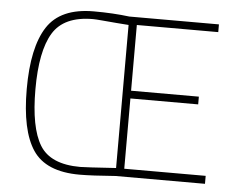

<svg xmlns="http://www.w3.org/2000/svg" viewBox="-51 -770 1046 841"><g transform="rotate(5 472.0 -350.0)"><path d="M879 1H486Q382 9 328 9Q180 9 122.5 -77Q65 -163 65 -345Q65 -528 123.5 -618.5Q182 -709 328 -709Q414 -709 485 -700H879V-666H521V-377H819V-343H521V-34H879ZM328 -25Q350 -25 485 -34V-663Q468 -664 432 -667Q396 -670 367.5 -672.5Q339 -675 328 -675Q200 -675 151.5 -595Q103 -515 103 -347Q103 -179 150 -102Q197 -25 328 -25Z"/></g></svg>

Font: TitilliumMaps29L
Style: 1 wt
Weight: 100
Designer: Campivisivi
Foundry: Accademia di Belle Arti di Urbino and students of MA course of Visual design
Version: Version 001.001